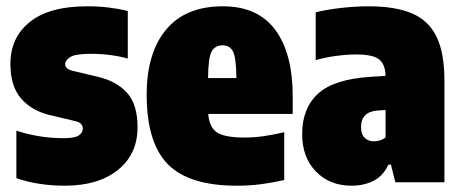

<svg xmlns="http://www.w3.org/2000/svg" viewBox="-20 -579 1469 610"><path d="M186 11Q145 11 106.5 5.2Q68 -0.5 32 -13V-164Q64.5 -153 102.8 -146.5Q141 -140 182 -140Q218 -140 230.5 -148.8Q243 -157.5 243 -171Q243 -188.5 220 -194L140 -213Q81.5 -226.5 47.2 -265.8Q13 -305 13 -376Q13 -459.5 74.8 -509.2Q136.5 -559 257 -559Q294 -559 326.2 -555Q358.5 -551 386 -544V-393Q358.5 -400.5 329.8 -404.2Q301 -408 268 -408Q218.5 -408 202.8 -397.5Q187 -387 187 -375Q187 -360 211 -354L291 -335Q350.5 -321 383.8 -284Q417 -247 417 -175Q417 -89 354.5 -39Q292 11 186 11Z M733 11Q580 11 513 -57.5Q446 -126 446 -278Q446 -411 507.8 -485Q569.5 -559 688 -559Q799 -559 854.5 -484.2Q910 -409.5 910 -272V-217H641.5Q645 -174.5 669.5 -158.2Q694 -142 758 -142Q789 -142 820.2 -146.8Q851.5 -151.5 883 -159V-7Q842.5 2 807.2 6.5Q772 11 733 11ZM687 -435Q663 -435 652.2 -415Q641.5 -395 641 -331H731Q730.5 -395 720.5 -415Q710.5 -435 687 -435Z M1097 11Q1027.5 11 983.8 -34Q940 -79 940 -153Q940 -235 990.2 -281.2Q1040.5 -327.5 1158 -335L1205 -338Q1204 -375 1184.2 -390.5Q1164.5 -406 1112 -406Q1083 -406 1048.8 -401.5Q1014.5 -397 983 -388V-540Q1020.5 -549 1065.5 -554Q1110.5 -559 1151 -559Q1235.5 -559 1288.8 -536.5Q1342 -514 1367 -462.2Q1392 -410.5 1392 -323V0H1236L1222 -56H1214Q1197 -19.5 1166.2 -4.2Q1135.5 11 1097 11ZM1127 -175Q1127 -152.5 1138.5 -141.2Q1150 -130 1168 -130Q1177 -130 1186.5 -132.8Q1196 -135.5 1205 -142V-229.5L1182 -228Q1127 -225 1127 -175Z"/></svg>

Font: Encode Sans Condensed Condensed Black
Style: Regular
Weight: 900
Width: 3
Designer: Multiple Designers
Foundry: Impallari Type
Version: Version 3.000; ttfautohint (v1.8.3) -l 8 -r 50 -G 200 -x 14 